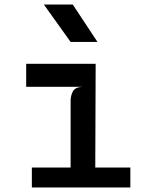

<svg xmlns="http://www.w3.org/2000/svg" viewBox="-20 -827 640 847"><path d="M291.5 -15V-382Q291.5 -404 301 -423Q310.5 -442 342.5 -444L291.5 -466.5L286 -510L402 -545.5L400 -15ZM120.5 0V-88H555V0ZM95.5 -444V-545.5H402L364.5 -444ZM410 -642H291.5L173.5 -807H301Z"/></svg>

Font: Spline Sans Mono Medium
Style: Regular
Weight: 500
Monospace: yes
Version: Version 1.004